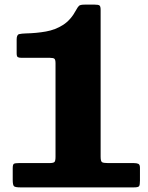

<svg xmlns="http://www.w3.org/2000/svg" viewBox="-20 -810 640 830"><path d="M35 -32.5V-83Q35 -99 40.2 -102Q45.5 -105 61.5 -105H192.5Q211 -105 215.5 -109.8Q220 -114.5 220 -132V-536.5Q220 -551.5 215.5 -555.8Q211 -560 196.5 -560H74.5Q62 -560 57 -563Q52 -566 52 -579.5V-639.5Q52 -660 63 -662.5Q74 -665 91.5 -665.5Q137.5 -666.5 178.5 -673.8Q219.5 -681 253 -702.5Q286.5 -724 309.5 -767.5Q316 -779.5 321.5 -784.8Q327 -790 346.5 -790H389.5Q405.5 -790 410.2 -786.2Q415 -782.5 415 -767V-133Q415 -113 421 -109Q427 -105 447.5 -105H558.5Q571 -105 578 -101.8Q585 -98.5 585 -85V-29.5Q585 -11 581.5 -5.5Q578 0 559.5 0H67.5Q46 0 40.5 -5Q35 -10 35 -32.5Z"/></svg>

Font: Besley* Fatface
Style: Regular
Weight: 900
Designer: Owen Earl
Foundry: indestructible type*
Version: Version 3.000; ttfautohint (v1.8.3)